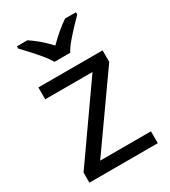

<svg xmlns="http://www.w3.org/2000/svg" viewBox="-187 -860 845 953"><g transform="rotate(-30 235.0 -383.0)"><path d="M431 0H39V-58L327 -468H56V-536H424V-470L140 -68H431ZM189 -606Q176 -629 154 -655.5Q132 -682 108 -708Q84 -734 66 -753V-766H126Q152 -749 180 -725Q208 -701 233 -674Q260 -701 288 -725Q316 -749 342 -766H404V-753Q385 -734 360.5 -708Q336 -682 313.5 -655.5Q291 -629 279 -606Z"/></g></svg>

Font: Noto Sans Sundanese
Style: Regular
Weight: 400
Designer: Monotype Design Team (Regular), Sérgio L. Martins (other weights)
Foundry: Monotype Imaging Inc.
Version: Version 2.003